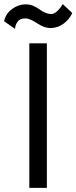

<svg xmlns="http://www.w3.org/2000/svg" viewBox="-62 -910 370 930"><path d="M-42 -807Q-35 -843 -4 -866Q27 -889 62 -889Q96 -889 128 -865.5Q160 -842 186 -842Q212 -842 242 -890L288 -847Q275 -817 246 -795.5Q217 -774 182 -774Q153 -774 117.5 -797.5Q82 -821 61 -821Q34 -821 22.5 -804Q11 -787 11 -770ZM80 -700H165V0H80Z"/></svg>

Font: renner_400book
Style: Book
Weight: 400
Version: Version 003.000 ; ttfautohint (v0.97) -l 8 -r 50 -G 200 -x 1